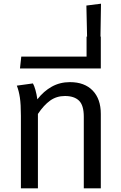

<svg xmlns="http://www.w3.org/2000/svg" viewBox="-20 -1018 655 1038"><path d="M525 -402V0H433V-387Q433 -449 407 -474Q381 -499 331 -499Q286 -499 251.5 -474.5Q217 -450 185 -402V-127V0H93V-172V-392Q93 -454 87.5 -490.5Q82 -527 71 -555L158 -567Q165 -555 171.5 -532Q178 -509 182 -481Q216 -525 260 -549.5Q304 -574 358 -574Q437 -574 481 -528.5Q525 -483 525 -402Z M95 -712H448V-820H525V-648H88Z M447 -988 526 -998 523 -810H451Z"/></svg>

Font: FiraGO
Style: Regular
Weight: 400
Designer: bBox Type
Foundry: bBox Type GmbH
Version: Version 1.001;April 20, 2020;FontCreator 12.0.0.2555 64-bit